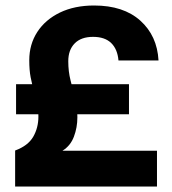

<svg xmlns="http://www.w3.org/2000/svg" viewBox="-20 -678 625 698"><path d="M38.4 -371.8V-262.7H448.9V-371.8ZM410.7 -458.2H556.3Q551.3 -548.1 490.1 -603Q428.9 -658 322 -658Q251.1 -658 197.9 -632.4Q144.8 -606.7 115.6 -561.8Q86.4 -516.8 86.4 -459Q86.4 -422.6 91.4 -397Q96.4 -371.4 103 -350Q109.6 -328.6 114.6 -306Q119.6 -283.5 119.6 -253.9Q119.6 -213.6 100.8 -180.9Q82 -148.2 35 -130.8V0H550.7V-130H207Q236.1 -147.8 248.7 -181.2Q261.3 -214.5 261.3 -251.8Q261.3 -289.2 253 -321.3Q244.7 -353.5 236.5 -385.7Q228.2 -417.9 228.2 -455.6Q228.2 -496.4 251.5 -520.2Q274.8 -544 318.4 -544Q361 -544 384.1 -521.7Q407.2 -499.3 410.7 -458.2Z"/></svg>

Font: Overused Grotesk Light
Style: Regular
Weight: 300
Designer: RandomMaerks
Version: Version 0.005